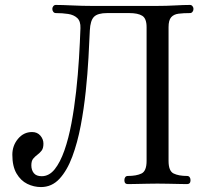

<svg xmlns="http://www.w3.org/2000/svg" viewBox="-20 -746 839 778"><path d="M146 12Q117 12 90.5 -1Q64 -14 47 -43Q30 -72 30 -119Q30 -156 53 -183.5Q76 -211 110 -211Q131 -211 143.5 -196.5Q156 -182 156 -164Q156 -145 148.5 -135.5Q141 -126 131.5 -119Q122 -112 114.5 -103Q107 -94 107 -76Q107 -57 117 -44.5Q127 -32 149 -32Q179 -32 201.5 -60Q224 -88 241 -136.5Q258 -185 269.5 -246.5Q281 -308 288.5 -375.5Q296 -443 300 -509Q304 -575 306 -632Q307 -660 293 -673Q279 -686 256 -689.5Q233 -693 206 -693Q200 -693 196 -698Q192 -703 192 -710Q192 -716 196 -721Q200 -726 206 -726Q231 -726 272.5 -724Q314 -722 352 -722H616Q654 -722 689.5 -724Q725 -726 750 -726Q756 -726 760 -721Q764 -716 764 -710Q764 -703 760 -698Q756 -693 750 -693Q723 -693 703.5 -690.5Q684 -688 673.5 -676Q663 -664 663 -636V-94Q663 -53 683.5 -43Q704 -33 738 -33Q745 -33 748.5 -28Q752 -23 752 -16Q752 0 738 0Q731 0 708.5 -0.5Q686 -1 660 -1.5Q634 -2 618 -2Q602 -2 576.5 -1.5Q551 -1 528 -0.5Q505 0 498 0Q484 0 484 -16Q484 -23 487.5 -28Q491 -33 498 -33Q533 -33 553.5 -43Q574 -53 574 -94V-636Q574 -671 556.5 -682Q539 -693 504 -693H414Q376 -693 361 -678Q346 -663 344 -623Q342 -577 338.5 -512.5Q335 -448 327.5 -376.5Q320 -305 307 -236.5Q294 -168 273 -111.5Q252 -55 221 -21.5Q190 12 146 12Z"/></svg>

Font: Zen Old Mincho
Style: Regular
Weight: 400
Designer: Yoshimichi Ohira
Foundry: Positype
Version: Version 1.001